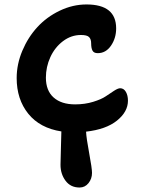

<svg xmlns="http://www.w3.org/2000/svg" viewBox="-20 -690 655 866"><path d="M338.9 155.8Q298.3 155.8 275.6 125.2Q252.9 94.7 252.9 53.2Q252.9 29.3 254.9 -27.3Q256.8 -84 256.8 -97.2Q159.7 -112.3 107.4 -177.2Q55.2 -242.2 55.2 -337.9Q55.2 -400.4 80.8 -461.2Q106.4 -522 148.7 -567.9Q190.9 -613.8 249.5 -641.8Q308.1 -669.9 370.1 -669.9Q503.9 -669.9 503.9 -562Q503.9 -518.1 480.7 -484.1Q457.5 -450.2 420.9 -450.2Q403.3 -450.2 397.2 -461.7Q391.1 -473.1 391.1 -495.1Q391.1 -513.2 381.8 -522.7Q372.6 -532.2 345.2 -532.2Q300.8 -532.2 263.9 -504.2Q227.1 -476.1 207 -432.1Q187 -388.2 187 -339.8Q187 -281.2 221.9 -250.2Q256.8 -219.2 318.8 -219.2Q362.8 -219.2 400.1 -230.7Q437.5 -242.2 457 -255.6Q476.6 -269 494.4 -280.5Q512.2 -292 522 -292Q538.1 -292 547.6 -275.9Q557.1 -259.8 557.1 -235.8Q557.1 -186 507.8 -146.2Q458.5 -106.4 368.2 -96.2Q369.6 -66.9 382.3 1.2Q395 69.3 395 89.8Q395 116.2 379.2 136Q363.3 155.8 338.9 155.8Z"/></svg>

Font: Shantell Sans Irregular Bouncy
Style: Regular
Weight: 600
Designer: Stephen Nixon, Anya Danilova, Shantell Martin
Foundry: Arrow Type
Version: Version 1.006;[9816181b4]